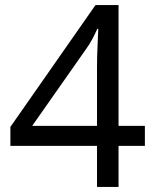

<svg xmlns="http://www.w3.org/2000/svg" viewBox="-20 -738 612 758"><path d="M552 -162H448V0H363V-162H21V-237L357 -718H448V-241H552ZM363 -466Q363 -518 365 -554.5Q367 -591 368 -624H364Q356 -605 344 -583Q332 -561 321 -546L107 -241H363Z"/></svg>

Font: Noto Sans Manichaean
Style: Regular
Weight: 400
Designer: Monotype Design Team
Foundry: Monotype Imaging Inc.
Version: Version 2.005; ttfautohint (v1.8.4.7-5d5b)